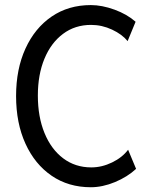

<svg xmlns="http://www.w3.org/2000/svg" viewBox="-20 -748 602 775"><path d="M346.7 7.8Q256.3 7.8 188.5 -38.6Q120.6 -85 82.8 -168Q44.9 -251 44.9 -360.4Q44.9 -469.2 82.8 -552Q120.6 -634.8 188.5 -681.2Q256.3 -727.5 346.7 -727.5Q391.6 -727.5 442.4 -709Q493.2 -690.4 527.3 -660.2L495.1 -582Q473.1 -609.4 432.4 -628.4Q391.6 -647.5 347.7 -647.5Q282.7 -647.5 234.4 -611.3Q186 -575.2 159.4 -511Q132.8 -446.8 132.8 -362.3Q132.8 -276.4 159.7 -210.9Q186.5 -145.5 235.1 -108.9Q283.7 -72.3 348.6 -72.3Q391.1 -72.3 432.4 -92.3Q473.6 -112.3 497.1 -143.6L529.3 -66.4Q494.1 -33.7 443.8 -12.9Q393.6 7.8 346.7 7.8Z"/></svg>

Font: Reddit Mono
Style: Regular
Weight: 400
Monospace: yes
Designer: Stephen Hutchings
Foundry: Reddit
Version: Version 1.014; ttfautohint (v1.8.4.7-5d5b)